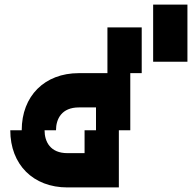

<svg xmlns="http://www.w3.org/2000/svg" viewBox="-20 -820 840 840"><path d="M75 -250H25C25 -100 125 0 275 0H500V-250H550V-500H600V-700H450V-500H400H325C175 -500 75 -400 75 -250ZM175 -250H225C225 -300 250 -350 325 -350H400V-250H350V-150H275C200 -150 175 -200 175 -250ZM650 -550H800V-800H650Z"/></svg>

Font: LS-VG5000 Bold Shifted
Style: Regular
Weight: 400
Designer: Justin Bihan, 2021
Foundry: Justin Bihan, 2021
Version: Version 1.000;Glyphs 3.1.2 (3151)